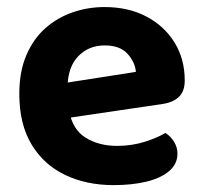

<svg xmlns="http://www.w3.org/2000/svg" viewBox="-20 -515 582 550"><path d="M126.8 -170.1 121.3 -270.4 369.3 -309.1Q366.8 -337.5 345 -361.2Q323.2 -384.9 279.9 -384.9Q234.6 -384.9 204.7 -354.5Q174.9 -324 173.4 -267.6L177.9 -198.5Q187.2 -144.4 225.1 -120.7Q263 -97.1 315.4 -97.1Q357.4 -97.1 394.4 -108.8Q431.5 -120.5 453.8 -134.2Q468.6 -125 478.5 -109Q488.4 -93 488.4 -75Q488.4 -45.3 464.6 -25Q440.8 -4.7 399.6 5.3Q358.4 15.3 305.3 15.3Q227.6 15.3 166.5 -13.9Q105.4 -43 70.4 -101.2Q35.3 -159.3 35.3 -246.2Q35.3 -310 55.6 -357.2Q75.9 -404.3 110.4 -434.6Q144.8 -464.8 188.5 -479.8Q232.1 -494.8 279.4 -494.8Q348 -494.8 399.4 -467.6Q450.8 -440.5 480 -393.2Q509.2 -346 509.2 -284.4Q509.2 -253.3 492.3 -237.4Q475.5 -221.4 445.3 -217.1Z"/></svg>

Font: Baloo Paaji 2
Style: Regular
Weight: 400
Designer: Shuchita Grover, Noopur Datye and Ek Type
Foundry: Ek Type
Version: Version 1.700